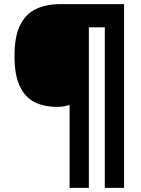

<svg xmlns="http://www.w3.org/2000/svg" viewBox="-20 -780 683 927"><path d="M579 127H486V-648H409V127H316V-273Q301 -269 288.5 -266.5Q276 -264 255 -264Q193 -264 147 -287Q101 -310 75.5 -364Q50 -418 50 -509Q50 -605 77.5 -659.5Q105 -714 155 -737Q205 -760 270 -760H579Z"/></svg>

Font: Noto Sans Gurmukhi UI Black
Style: Regular
Weight: 900
Designer: Jelle Bosma - Monotype Design Team
Foundry: Monotype Imaging Inc.
Version: Version 2.004; ttfautohint (v1.8.4.7-5d5b)